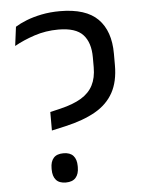

<svg xmlns="http://www.w3.org/2000/svg" viewBox="-50 -690 545 739"><g transform="rotate(-5 223.0 -320.5)"><path d="M192 -206.5 138.5 -194.5V-266L178.5 -275.5Q228.5 -287.5 259.5 -306.2Q290.5 -325 305.2 -353.5Q320 -382 320 -423V-461.5Q320 -518.5 292 -549Q264 -579.5 197 -579.5Q148 -579.5 104.2 -565Q60.5 -550.5 26 -531L35.5 -604.5Q53 -615.5 78.8 -625.8Q104.5 -636 137.8 -642.8Q171 -649.5 209 -649.5Q309 -649.5 355.5 -602.8Q402 -556 402 -468.5V-424Q402 -360.5 378.5 -318Q355 -275.5 308.5 -249Q262 -222.5 192 -206.5ZM175 9.5Q149 9.5 136.8 -4.8Q124.5 -19 124.5 -45V-50Q124.5 -75.5 136.8 -89.5Q149 -103.5 175 -103.5Q200.5 -103.5 213 -89.5Q225.5 -75.5 225.5 -50V-45Q225.5 -19 213 -4.8Q200.5 9.5 175 9.5Z"/></g></svg>

Font: Anek Devanagari
Style: Regular
Weight: 400
Designer: Kailash Malviya (Devanagari) & Yesha Goshar (Latin)
Foundry: Ek Type
Version: Version 1.003